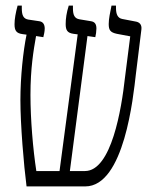

<svg xmlns="http://www.w3.org/2000/svg" viewBox="-20 -667 558 687"><path d="M75 0H285C425 0 457 -323 466 -400L486 -562C488 -580 478 -588 465 -590L418 -599C401 -602 395 -616 395 -639V-647H379C374 -622 369 -600 369 -581C369 -559 375 -551 398 -546L446 -537L427 -388C415 -279 379 -55 284 -55H230L293 -538L321 -534C323 -541 325 -556 325 -565C325 -582 318 -589 306 -591L264 -598C247 -601 241 -613 241 -637V-647H226C218 -622 215 -600 215 -581C215 -559 221 -549 243 -546L258 -544L193 -55H110C98 -133 89 -240 89 -327C89 -423 100 -487 109 -538L135 -534C137 -542 140 -554 140 -565C140 -578 135 -589 121 -591L81 -597C64 -600 58 -612 58 -637V-647H43C36 -621 32 -599 32 -580C32 -557 39 -548 60 -545L75 -543C63 -485 53 -392 53 -309C53 -221 65 -77 75 0Z"/></svg>

Font: Noto Serif Hebrew ExtraCondensed Light
Style: Regular
Weight: 300
Width: 2
Designer: Monotype Design Team
Foundry: Monotype Imaging Inc.
Version: Version 2.004